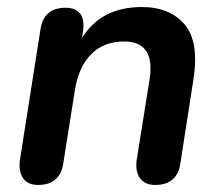

<svg xmlns="http://www.w3.org/2000/svg" viewBox="-20 -519 625 546"><path d="M88 7Q59 7 45.5 -12.5Q32 -32 37 -66L95 -435Q104 -497 167 -497Q195 -497 208 -480Q221 -463 216 -429L213 -411Q268 -499 383 -499Q463 -499 505 -449.5Q547 -400 530 -293L493 -55Q484 7 421 7Q392 7 378 -12.5Q364 -32 369 -66L405 -291Q423 -401 333 -401Q274 -401 238.5 -364Q203 -327 193 -263L160 -55Q151 7 88 7Z"/></svg>

Font: Nunito
Style: Bold Italic
Weight: 700
Italic angle: -9°
Designer: Vernon Adams
Foundry: Vernon Adams
Version: Version 3.601; ttfautohint (v1.8.2.53-6de2)